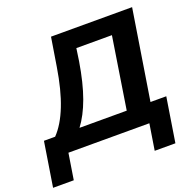

<svg xmlns="http://www.w3.org/2000/svg" viewBox="-203 -856 1184 1177"><g transform="rotate(-20 389.5 -267.5)"><path d="M-54 170 -8 -120H65Q120 -177 159 -276Q198 -375 221 -519L251 -705H780L687 -120H790L744 170H609L636 0H108L81 170ZM224 -120H532L605 -586H373L361 -504Q339 -369 305 -275.5Q271 -182 224 -120Z"/></g></svg>

Font: Winston
Style: Bold Italic
Weight: 700
Italic angle: -9°
Designer: Original fonts by Vernon Adams / Changes by Cristiano Sobral
Foundry: Original fonts by Vernon Adams / Changes by Cristiano Sobral
Version: Version 2.503;July 17, 2020;FontCreator 13.0.0.2655 64-bit